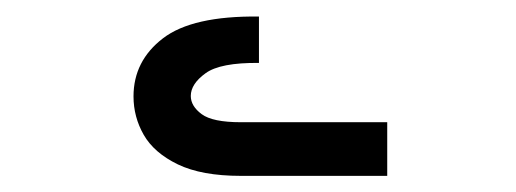

<svg xmlns="http://www.w3.org/2000/svg" viewBox="-20 -815 640 238"><path d="M216.5 -696Q216.5 -683.5 230 -673.5Q243.5 -663.5 278.5 -663.5H460V-597H278.5Q230 -597 200.5 -611.2Q171 -625.5 158.2 -647.8Q145.5 -670 145.5 -695.5Q145.5 -739.5 182 -767.5Q218.5 -795.5 301 -794.5V-737Q253 -737.5 234.8 -724.2Q216.5 -711 216.5 -696Z"/></svg>

Font: JuliaMono Medium
Style: Italic
Weight: 500
Italic angle: -9°
Monospace: yes
Designer: cormullion
Foundry: corm
Version: Version 0.054; ttfautohint (v1.8.4)